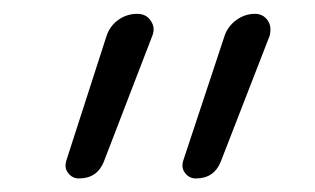

<svg xmlns="http://www.w3.org/2000/svg" viewBox="-20 -565 458 279"><path d="M130.9 -330.1Q121.1 -305.7 94.7 -305.7Q85 -305.7 79.1 -313.5Q75.2 -318.4 75.2 -324.2Q75.2 -327.1 76.2 -331.1L134.8 -512.7Q139.6 -527.3 151.9 -536.1Q164.1 -544.9 179.7 -544.9Q192.4 -544.9 199.2 -534.7Q206.1 -524.4 201.2 -512.7ZM300.8 -330.1Q291 -305.7 264.6 -305.7Q254.9 -305.7 249 -313.5Q245.1 -318.4 245.1 -324.2Q245.1 -327.1 246.1 -331.1L306.6 -513.7Q311.5 -527.3 323.7 -536.1Q335.9 -544.9 350.6 -544.9Q362.3 -544.9 369.1 -535.2Q373 -529.3 373 -522.5Q373 -518.6 372.1 -513.7Z"/></svg>

Font: Gen Jyuu Gothic Light
Style: Regular
Weight: 200
Designer: [Source Han Sans]
Ryoko NISHIZUKA  (kana & ideographs); Paul D. Hunt (Latin, Greek & Cyrillic); Wenlong ZHANG  (bopomofo
Version: Version 1.002.20150607